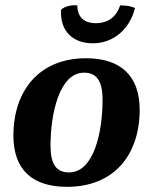

<svg xmlns="http://www.w3.org/2000/svg" viewBox="-20 -718 594 745"><path d="M340 -550C420 -550 483 -604 504 -687C487 -694 474 -697 446 -697C432 -653 399 -628 352 -628C305 -628 280 -653 280 -697C259 -700 229 -693 217 -680C212 -596 264 -550 340 -550ZM240 7C424 7 522 -119 522 -292C522 -424 448 -492 314 -492C131 -492 32 -365 32 -192C32 -59 106 7 240 7ZM248 -49C199 -49 176 -80 176 -153C176 -273 209 -436 306 -436C355 -436 378 -404 378 -330C378 -210 346 -49 248 -49Z"/></svg>

Font: Caladea
Style: Bold Italic
Weight: 700
Italic angle: -9°
Designer: Carolina Giovagnoli and Andres Torresi
Foundry: Carolina Giovagnoli & Andres Torresi
Version: Version 1.001;hotconv 1.0.109;makeotfexe 2.5.65596